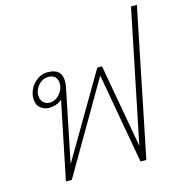

<svg xmlns="http://www.w3.org/2000/svg" viewBox="-113 -879 924 980"><g transform="rotate(-15 349.0 -388.5)"><path d="M199 -410Q185 -397 166.5 -391Q148 -385 130 -385Q105 -385 84.5 -401.5Q64 -418 64 -452Q64 -466 66 -474Q75 -513 104 -538Q133 -563 169 -563Q243 -563 243 -496Q243 -478 239 -461L161 -79L420 -520H445L524 -79L667 -777H698L540 0H509L424 -477L146 0H115ZM214 -493Q214 -514 201.5 -526.5Q189 -539 165 -539Q139 -539 119 -520Q99 -501 93 -474Q92 -469 92 -461Q92 -439 105.5 -424.5Q119 -410 139 -410Q169 -410 191.5 -434.5Q214 -459 214 -493Z"/></g></svg>

Font: Taviraj Thin
Style: Italic
Weight: 250
Italic angle: -12°
Designer: Katatrad Team
Foundry: CadsonDemak
Version: Version 1.001